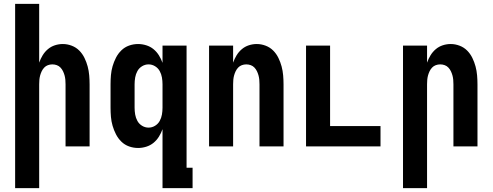

<svg xmlns="http://www.w3.org/2000/svg" viewBox="-20 -755 2540 990"><path d="M58 215V-735H182V-432Q189 -452 200 -470Q211 -488 227 -501.5Q243 -515 263 -521.5Q283 -528 304 -528Q327 -528 349.5 -519.5Q372 -511 388.5 -494.5Q405 -478 415.5 -456.5Q426 -435 432 -412.5Q438 -390 440 -366.5Q442 -343 442 -320V0H318V-320Q318 -332 317 -343.5Q316 -355 313 -366Q310 -377 305 -387.5Q300 -398 292 -406.5Q284 -415 273 -419Q262 -423 250 -423Q238 -423 227 -419Q216 -415 208 -406.5Q200 -398 195 -387.5Q190 -377 187 -366Q184 -355 183 -343.5Q182 -332 182 -320V215Z M746 -97Q764 -97 779.5 -106.5Q795 -116 803.5 -131.5Q812 -147 815 -164.5Q818 -182 818 -200V-320Q818 -338 815 -355.5Q812 -373 803.5 -388.5Q795 -404 779.5 -413.5Q764 -423 746 -423Q728 -423 712.5 -413.5Q697 -404 688.5 -388.5Q680 -373 677 -355.5Q674 -338 674 -320V-200Q674 -182 677 -164.5Q680 -147 688.5 -131.5Q697 -116 712.5 -106.5Q728 -97 746 -97ZM818 215V-89Q811 -69 799.5 -50.5Q788 -32 771.5 -18.5Q755 -5 734 1.5Q713 8 692 8Q668 8 645.5 0Q623 -8 606 -24.5Q589 -41 578 -62.5Q567 -84 560.5 -106.5Q554 -129 552 -152.5Q550 -176 550 -200V-320Q550 -344 552 -367.5Q554 -391 560.5 -413.5Q567 -436 578 -457.5Q589 -479 606 -495.5Q623 -512 645.5 -520Q668 -528 692 -528Q713 -528 734 -521.5Q755 -515 771.5 -501.5Q788 -488 799.5 -469.5Q811 -451 818 -431V-520H942V110H973V215Z M1058 0V-520H1182V-432Q1189 -452 1200 -470Q1211 -488 1227 -501.5Q1243 -515 1263 -521.5Q1283 -528 1304 -528Q1327 -528 1349.5 -519.5Q1372 -511 1388.5 -494.5Q1405 -478 1415.5 -456.5Q1426 -435 1432 -412.5Q1438 -390 1440 -366.5Q1442 -343 1442 -320V0H1318V-320Q1318 -332 1317 -343.5Q1316 -355 1313 -366Q1310 -377 1305 -387.5Q1300 -398 1292 -406.5Q1284 -415 1273 -419Q1262 -423 1250 -423Q1238 -423 1227 -419Q1216 -415 1208 -406.5Q1200 -398 1195 -387.5Q1190 -377 1187 -366Q1184 -355 1183 -343.5Q1182 -332 1182 -320V0Z M1558 0V-520H1682V-105H1942V0Z M2058 215V-520H2182V-432Q2189 -452 2200 -470Q2211 -488 2227 -501.5Q2243 -515 2263 -521.5Q2283 -528 2304 -528Q2327 -528 2349.5 -519.5Q2372 -511 2388.5 -494.5Q2405 -478 2415.5 -456.5Q2426 -435 2432 -412.5Q2438 -390 2440 -366.5Q2442 -343 2442 -320V0H2318V-320Q2318 -332 2317 -343.5Q2316 -355 2313 -366Q2310 -377 2305 -387.5Q2300 -398 2292 -406.5Q2284 -415 2273 -419Q2262 -423 2250 -423Q2238 -423 2227 -419Q2216 -415 2208 -406.5Q2200 -398 2195 -387.5Q2190 -377 2187 -366Q2184 -355 2183 -343.5Q2182 -332 2182 -320V215Z"/></svg>

Font: Iosevka Term Curly Extrabold
Style: Regular
Weight: 800
Designer: Belleve Invis
Foundry: Belleve Invis
Version: Version 32.3.0